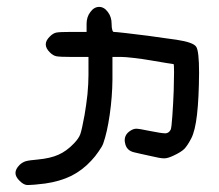

<svg xmlns="http://www.w3.org/2000/svg" viewBox="-20 -533 629 551"><path d="M36.6 -13.7Q24.4 -25.4 24.4 -36.6Q24.4 -47.9 36.1 -59.6Q43.5 -66.9 53.7 -70.3Q64 -73.2 88.4 -75.2Q124.5 -78.6 147.5 -88.9Q170.9 -99.1 191.9 -121.1Q206.1 -135.7 210.4 -147.9Q214.8 -159.7 222.7 -203.1Q227.5 -231 231 -262.2Q233.9 -293.5 233.9 -317.4Q233.9 -317.4 233.9 -369.6Q233.9 -369.6 185.1 -369.6Q151.4 -369.6 141.6 -371.6Q132.3 -373.5 123.5 -382.3Q111.3 -394 111.3 -405.8Q111.3 -417 123.5 -428.7Q132.3 -437.5 141.6 -439.5Q150.9 -441.4 182.6 -441.4Q182.6 -441.4 228.5 -441.4Q228.5 -441.4 228.5 -464.8Q228.5 -484.4 239.3 -498.5Q250 -513.2 264.6 -513.2Q278.8 -513.2 289.6 -498.5Q300.3 -484.4 300.3 -464.8Q300.3 -453.1 302.2 -447.3Q303.7 -441.4 306.6 -441.4Q312 -441.4 341.8 -438Q371.6 -434.6 405.8 -430.2Q429.2 -426.8 451.2 -423.8Q472.7 -420.9 486.8 -418.9Q534.7 -411.6 543 -398.9Q551.3 -386.7 551.3 -324.2Q550.8 -251 545.4 -204.1Q540 -157.2 528.8 -135.7Q518.1 -115.2 508.8 -105.5Q499 -96.2 479 -86.9Q461.9 -78.6 451.7 -78.6Q451.2 -78.6 450.2 -78.6Q439.9 -78.6 411.6 -85.4Q398.4 -88.4 384.8 -91.3Q371.6 -94.2 365.7 -95.7Q342.8 -100.6 338.9 -122.6Q337.9 -126.5 337.9 -130.4Q337.9 -147.5 354 -157.7Q362.8 -163.6 371.1 -163.6Q379.4 -163.6 407.2 -157.7Q443.4 -150.4 454.1 -150.4Q454.6 -150.4 455.1 -150.4Q464.4 -150.9 469.7 -160.6Q472.2 -165 474.6 -200.2Q477.1 -235.8 478.5 -272.9Q479.5 -303.2 479.5 -326.2Q479.5 -349.1 478 -349.1Q476.6 -349.1 458 -352.1Q439.5 -355.5 414.6 -359.4Q389.6 -363.8 364.3 -366.7Q338.9 -369.6 328.6 -369.6Q328.6 -369.6 302.7 -369.6Q302.7 -369.6 302.7 -304.2Q302.2 -255.4 294.9 -204.1Q287.6 -153.3 276.4 -121.6Q273.4 -112.8 263.2 -98.6Q253.4 -84 242.2 -72.3Q217.3 -44.9 184.6 -28.3Q151.4 -12.2 109.4 -6.3Q74.2 -2 61.5 -2Q61.5 -2 57.6 -2Q47.4 -2.9 36.6 -13.7Z"/></svg>

Font: Casuwalt
Style: Regular
Weight: 400
Designer: Walter E Stewart
Version: 0.1